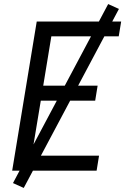

<svg xmlns="http://www.w3.org/2000/svg" viewBox="-20 -841 640 946"><path d="M40 0 161 -735H577L565 -662H233L193 -419H461L449 -345H181L136 -74H468L456 0ZM97 85 44 61 513 -821 566 -797Z"/></svg>

Font: Iosevka Extended
Style: Italic
Weight: 400
Width: 7
Italic angle: -9°
Monospace: yes
Designer: Belleve Invis
Foundry: Belleve Invis
Version: Version 32.5.0; ttfautohint (v1.8.4)